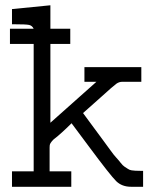

<svg xmlns="http://www.w3.org/2000/svg" viewBox="-20 -715 601 735"><path d="M18.1 -546.9V-605H108.9Q103 -617.2 91.1 -619.6Q79.1 -622.1 35.2 -622.1H25.9V-680.2L172.9 -694.8V-605H249V-546.9H172.9V-245.1L349.1 -401.9H303.2V-458H521V-401.9H448.2Q436 -401.9 425.5 -394.5Q415 -387.2 363.8 -340.8Q324.7 -305.7 297.9 -282.2Q317.9 -255.4 340.3 -224.6Q362.8 -193.8 375.5 -177Q388.2 -160.2 402.1 -140.6Q416 -121.1 424.6 -112.1Q433.1 -103 441.7 -92Q450.2 -81.1 456.5 -77.1Q462.9 -73.2 469.5 -68.6Q476.1 -64 483.6 -63Q491.2 -62 498 -61.5Q504.9 -61 517.1 -61H527.8V0H481.9Q446.8 0 424.8 -21.5Q402.8 -43 319.8 -154.8Q278.8 -209 253.9 -243.2Q234.9 -224.1 217 -208Q199.2 -191.9 191.7 -186.5Q184.1 -181.2 178.5 -174.1Q172.9 -167 171.4 -163.1Q169.9 -159.2 169.9 -149.9V-59.1H252.9V0H25.9V-59.1H108.9V-546.9Z"/></svg>

Font: CMU Concrete
Style: Roman
Weight: 500
Version: Version 0.7.0